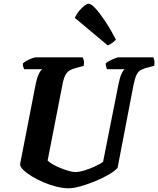

<svg xmlns="http://www.w3.org/2000/svg" viewBox="-20 -1012 850 1032"><path d="M348 0Q318 0 282.5 -9Q247 -18 212 -33Q177 -48 149 -65.5Q121 -83 104 -100Q87 -117 88 -130L172 -561Q178 -592 188 -613Q198 -634 207 -640H110Q108 -645 105 -652.5Q102 -660 103 -671Q111 -679 125 -686.5Q139 -694 153 -699Q167 -704 173 -704H424Q427 -700 430 -688.5Q433 -677 430 -658L383 -645Q352 -637 338 -619Q324 -601 316 -559L236 -149Q246 -139 265 -128Q284 -117 307 -108Q330 -99 351 -93Q372 -87 383 -87Q404 -87 432.5 -95.5Q461 -104 489 -117Q517 -130 534 -142L617 -560Q624 -596 633.5 -616Q643 -636 651 -640H555Q554 -643 551 -652Q548 -661 548 -671Q555 -678 569.5 -685.5Q584 -693 598 -698.5Q612 -704 618 -704H804Q806 -699 809 -688Q812 -677 809 -658L766 -647Q749 -642 736 -635Q723 -628 714 -610Q705 -592 697 -552L612 -110Q599 -94 567 -75Q535 -56 494 -39Q453 -22 414 -11Q375 0 348 0ZM559 -768 382 -916Q391 -936 405.5 -953.5Q420 -971 434 -981.5Q448 -992 456 -992Q470 -992 492.5 -967.5Q515 -943 544 -900Q573 -857 603 -799Q598 -793 585.5 -783Q573 -773 559 -768Z"/></svg>

Font: Texturina Medium 12pt ExtraBold
Style: Italic
Weight: 800
Italic angle: -11°
Version: Version 1.002